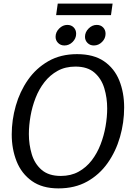

<svg xmlns="http://www.w3.org/2000/svg" viewBox="-20 -1034 748 1064"><path d="M304 10Q214 10 156.5 -31Q99 -72 72 -140Q45 -208 45 -289Q45 -369 67.5 -448Q90 -527 135 -591.5Q180 -656 248 -695Q316 -734 407 -734Q499 -734 556.5 -694.5Q614 -655 641 -588Q668 -521 668 -438Q668 -355 645 -275Q622 -195 576.5 -130.5Q531 -66 463 -28Q395 10 304 10ZM317 -59Q373 -59 415.5 -82.5Q458 -106 488 -145Q518 -184 537 -233Q556 -282 565 -334Q574 -386 574 -433Q574 -492 558 -545Q542 -598 503.5 -631.5Q465 -665 398 -665Q342 -665 299.5 -641.5Q257 -618 226.5 -579Q196 -540 177 -491Q158 -442 149 -390Q140 -338 140 -291Q140 -233 156 -179.5Q172 -126 211 -92.5Q250 -59 317 -59ZM300 -1014H604L595 -950H291ZM402 -847Q402 -821 382.5 -801.5Q363 -782 337 -782Q316 -782 302 -796Q288 -810 288 -830Q288 -856 308 -876Q328 -896 353 -896Q375 -896 388.5 -882Q402 -868 402 -847ZM565 -847Q565 -821 545.5 -801.5Q526 -782 500 -782Q479 -782 465 -796Q451 -810 451 -830Q451 -856 471 -876Q491 -896 516 -896Q538 -896 551.5 -882Q565 -868 565 -847Z"/></svg>

Font: Rosario Light
Style: Italic
Weight: 300
Italic angle: -8.05°
Designer: Hector Gatti
Foundry: Omnibus Type
Version: Version 1.101; ttfautohint (v1.8.1.43-b0c9)